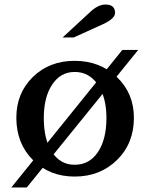

<svg xmlns="http://www.w3.org/2000/svg" viewBox="-20 -769 647 846"><path d="M589 -549 98 57H30L519 -549ZM570 -250Q570 -137 495.5 -64Q421 9 309 9Q198 9 125 -64Q52 -137 52 -250Q52 -359 125 -430Q198 -501 309 -501Q420 -501 495 -429.5Q570 -358 570 -250ZM309 -452Q247 -452 210 -396.5Q173 -341 173 -249Q173 -154 209.5 -98.5Q246 -43 309 -43Q374 -43 411.5 -99Q449 -155 449 -249Q449 -340 411 -396Q373 -452 309 -452ZM305 -604H256L375 -714Q411 -749 445 -749Q487 -749 487 -712Q487 -687 433 -662Z"/></svg>

Font: Kolar Light
Style: Regular
Weight: 300
Designer: Ramakrishna Saiteja (Kannada); Shiva Nallaperumal (Latin)
Foundry: Indian Type Foundry
Version: Version 1.001;PS 1.0;hotconv 1.0.88;makeotf.lib2.5.647800